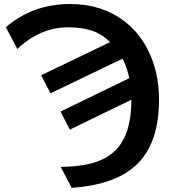

<svg xmlns="http://www.w3.org/2000/svg" viewBox="-20 -718 844 945"><path d="M314.9 -583.5Q178.7 -583.5 65.4 -477.1L8.8 -584Q140.6 -698.2 326.2 -698.2Q455.1 -698.2 554.4 -639.2Q653.8 -580.1 708.3 -471.9Q762.7 -363.8 762.7 -227.5Q762.7 -19 658.7 86.2Q554.7 191.4 333 206.5L278.8 103.5Q408.7 102.1 482.9 67.1Q557.1 32.2 591.8 -40Q626.5 -112.3 626.5 -225.1V-227.1L323.7 -80.1L277.8 -168.9L616.2 -333Q605.5 -386.7 583.5 -429.2L228.5 -258.8L182.6 -347.7L522 -510.7Q482.9 -550.3 432.9 -566.9Q382.8 -583.5 314.9 -583.5Z"/></svg>

Font: Liberation Sans
Style: Bold
Weight: 700
Designer: Steve Matteson
Foundry: Ascender Corporation
Version: Version 2.1.5